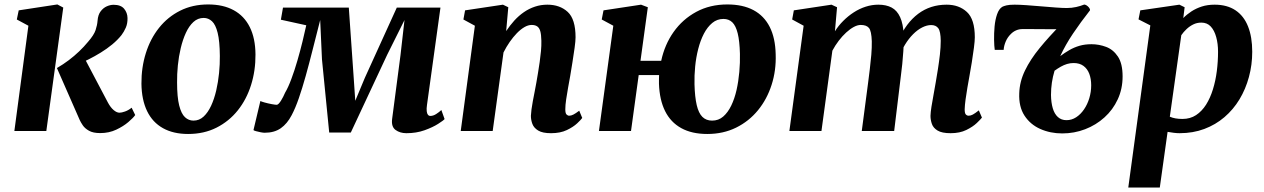

<svg xmlns="http://www.w3.org/2000/svg" viewBox="-20 -588 5675 862"><path d="M44.5 0 107.5 -472.5 55.5 -500.5 64 -541.5 237.5 -568 264 -554 188 0ZM430 9.5Q398 9.5 379.5 -1Q361 -11.5 351.8 -25.2Q342.5 -39 338 -49L235.5 -282.5Q264 -299 288.8 -317.8Q313.5 -336.5 335.2 -357.2Q357 -378 375.5 -400.5Q402 -431 409.2 -453Q416.5 -475 418 -495Q420 -521.5 431.8 -537Q443.5 -552.5 459.2 -559.5Q475 -566.5 490 -566.5Q522.5 -566.5 537.2 -548.8Q552 -531 552.5 -507Q553 -482.5 544.8 -463.8Q536.5 -445 525.5 -430.5Q508 -408.5 483.8 -388.5Q459.5 -368.5 432.2 -351.8Q405 -335 378.5 -321.8Q352 -308.5 329.5 -299.5L348.5 -347.5L464.5 -127.5Q476 -106 490 -94Q504 -82 516.5 -82Q526 -82 541.5 -87.5Q557 -93 571 -104.5L587 -71.5Q578.5 -59 556.2 -40Q534 -21 501.8 -5.8Q469.5 9.5 430 9.5Z M914.5 -568Q982 -568 1029.2 -542.2Q1076.5 -516.5 1101.5 -466.2Q1126.5 -416 1127 -343.5Q1127.5 -271 1107.2 -206.5Q1087 -142 1047.8 -92.8Q1008.5 -43.5 952.2 -15Q896 13.5 824.5 13.5Q758.5 13.5 711.8 -12.5Q665 -38.5 640.5 -89Q616 -139.5 615 -212Q614.5 -285 634.8 -349.5Q655 -414 694 -463Q733 -512 788.8 -540Q844.5 -568 914.5 -568ZM894.5 -507.5Q868 -507.5 848.2 -489.2Q828.5 -471 814.5 -440.5Q800.5 -410 791.5 -372.2Q782.5 -334.5 778.5 -294.5Q774.5 -254.5 775 -218Q775 -152 784.5 -114.5Q794 -77 810.5 -61.8Q827 -46.5 848.5 -46.5Q874.5 -46.5 894 -64.5Q913.5 -82.5 927.8 -113.2Q942 -144 950.8 -182Q959.5 -220 963.5 -260Q967.5 -300 967 -337Q966.5 -403.5 957.2 -440.5Q948 -477.5 931.8 -492.5Q915.5 -507.5 894.5 -507.5Z M1804.5 10Q1776 10 1756 -4.5Q1736 -19 1740.5 -54L1778 -340L1796 -498L1718 -341.5L1555 7H1458L1425.5 -321.5L1417.5 -498Q1400 -430 1384 -366.2Q1368 -302.5 1352.5 -247Q1337 -191.5 1321.5 -146.8Q1306 -102 1289.5 -71Q1269.5 -32.5 1240.5 -12.2Q1211.5 8 1168 8Q1161.5 8 1150.2 5.8Q1139 3.5 1129 0.8Q1119 -2 1118 -4L1149 -134.5Q1153 -132 1168.2 -127.8Q1183.5 -123.5 1199.8 -120.5Q1216 -117.5 1222 -117.5Q1226.5 -117.5 1231.2 -122.5Q1236 -127.5 1241.2 -135.5Q1246.5 -143.5 1251.2 -153.2Q1256 -163 1260 -172Q1274 -195.5 1288.2 -233.8Q1302.5 -272 1315.2 -316Q1328 -360 1338.2 -402Q1348.5 -444 1355 -474.5L1241 -499.5L1250.5 -554H1546L1568 -238.5L1575 -135.5L1618 -238.5L1761.5 -554H1957.5L1897 -117Q1894.5 -100 1895.8 -89Q1897 -78 1901.2 -72.8Q1905.5 -67.5 1912 -67.5Q1925 -67.5 1938.2 -76Q1951.5 -84.5 1961.5 -94L1976 -53.5Q1971.5 -47.5 1947.2 -32Q1923 -16.5 1886 -3.2Q1849 10 1804.5 10Z M2252.5 -448.5Q2269.5 -474 2289.2 -495.8Q2309 -517.5 2332.2 -533.5Q2355.5 -549.5 2381.8 -558.2Q2408 -567 2437.5 -567Q2493.5 -567 2528.8 -534.5Q2564 -502 2564 -420.5Q2564 -404.5 2559.8 -373.5Q2555.5 -342.5 2550 -308.2Q2544.5 -274 2540 -247Q2535.5 -222 2530.5 -194.5Q2525.5 -167 2521.8 -141.5Q2518 -116 2518 -97Q2518 -79.5 2523.5 -74Q2529 -68.5 2535.5 -68.5Q2544 -68.5 2554 -73.5Q2564 -78.5 2580.5 -91L2594 -58.5Q2589 -51 2571.5 -34.5Q2554 -18 2524.8 -4Q2495.5 10 2454 10Q2416 10 2396.5 -1.8Q2377 -13.5 2370.2 -31.5Q2363.5 -49.5 2363.5 -68Q2364 -80 2366.2 -97Q2368.5 -114 2372.2 -134Q2376 -154 2380.2 -175.5Q2384.5 -197 2388 -217Q2391.5 -237.5 2395.5 -261.2Q2399.5 -285 2403 -310Q2406.5 -335 2408.8 -359.2Q2411 -383.5 2410.5 -405Q2410 -433.5 2405.5 -448.5Q2401 -463.5 2391.5 -469.8Q2382 -476 2367 -476Q2351 -476 2334 -466Q2317 -456 2300.5 -439Q2284 -422 2268.5 -399.8Q2253 -377.5 2240.5 -352.5L2192 0H2048.5L2112 -472.5L2060.5 -500.5L2068 -541.5L2238 -567L2262 -555.5Z M2855.5 -315H2948.5Q2964 -387.5 3004.2 -444.5Q3044.5 -501.5 3106 -534.8Q3167.5 -568 3245.5 -568Q3315 -568 3362.8 -542.5Q3410.5 -517 3435.8 -467Q3461 -417 3462.5 -344Q3465 -272 3444.2 -207.2Q3423.5 -142.5 3383 -93Q3342.5 -43.5 3284.8 -15Q3227 13.5 3155.5 13.5Q3086 13.5 3038.5 -12.8Q2991 -39 2966 -89.2Q2941 -139.5 2938.5 -212Q2938.5 -221.5 2938.5 -231.5Q2938.5 -241.5 2939 -251H2847.5L2813 0H2669L2733.5 -472.5L2681.5 -500.5L2689.5 -541.5L2858 -567L2888.5 -555.5ZM3228 -503Q3199.5 -503 3177.8 -485Q3156 -467 3140.2 -436.8Q3124.5 -406.5 3114.8 -368.5Q3105 -330.5 3101 -289.5Q3097 -248.5 3098 -209.5Q3099.5 -152.5 3108 -116.2Q3116.5 -80 3133.5 -63.2Q3150.5 -46.5 3177 -46.5Q3206 -46.5 3227 -64.8Q3248 -83 3263 -114Q3278 -145 3286.8 -184Q3295.5 -223 3299.2 -265Q3303 -307 3302 -346.5Q3300.5 -404 3292 -438.2Q3283.5 -472.5 3267.8 -487.8Q3252 -503 3228 -503Z M3738 -555.5 3728.5 -447.5Q3744 -472.5 3765.8 -494.2Q3787.5 -516 3813 -532.5Q3838.5 -549 3866.5 -558Q3894.5 -567 3923.5 -567Q3959 -567 3983.2 -554Q4007.5 -541 4021.2 -511Q4035 -481 4037.5 -430.5Q4037.5 -423 4037.5 -414.5Q4037.5 -406 4037 -396.8Q4036.5 -387.5 4035.5 -378L4015 -408.5Q4031 -447 4053 -476.2Q4075 -505.5 4102.2 -526Q4129.5 -546.5 4161.5 -556.8Q4193.5 -567 4230 -567Q4285.5 -567 4321 -534.2Q4356.5 -501.5 4356.5 -420.5Q4356.5 -404.5 4352.5 -373.5Q4348.5 -342.5 4343 -308.2Q4337.5 -274 4332.5 -247Q4328 -222 4323.2 -194.5Q4318.5 -167 4315 -141.5Q4311.5 -116 4311 -97Q4311 -79.5 4316.2 -74Q4321.5 -68.5 4329 -68.5Q4338 -68.5 4347.8 -73.8Q4357.5 -79 4374.5 -92.5L4388.5 -60Q4383 -52.5 4365.5 -35.8Q4348 -19 4318.5 -4.5Q4289 10 4248 10Q4209 10 4189.5 -1.8Q4170 -13.5 4163.8 -31.5Q4157.5 -49.5 4157.5 -68Q4158 -84 4161.8 -108.5Q4165.5 -133 4171 -161.5Q4176.5 -190 4181 -218Q4185.5 -244.5 4190.8 -277.2Q4196 -310 4199.8 -343.2Q4203.5 -376.5 4203.5 -405Q4203 -447 4192.5 -461.2Q4182 -475.5 4160.5 -475.5Q4141.5 -475.5 4120.5 -465Q4099.5 -454.5 4079.5 -434.5Q4059.5 -414.5 4042.8 -387Q4026 -359.5 4015 -325.5L4037.5 -408.5Q4037.5 -385.5 4035.5 -357.2Q4033.5 -329 4030.8 -300.5Q4028 -272 4024.5 -247L3994.5 0H3849L3877.5 -217Q3881 -244.5 3885 -277Q3889 -309.5 3891.8 -342Q3894.5 -374.5 3894 -402.5Q3892.5 -449 3881.2 -462.5Q3870 -476 3844.5 -476Q3830 -476 3813.2 -467Q3796.5 -458 3779 -442Q3761.5 -426 3745.5 -405Q3729.5 -384 3717 -360.5L3668 0H3524L3588 -472.5L3536.5 -500.5L3544 -541.5L3713 -567Z M4486 -364H4446Q4443.5 -381 4443 -409.5Q4442.5 -438 4445.2 -468.8Q4448 -499.5 4456.5 -524Q4465 -548.5 4480 -557.5Q4485.5 -560.5 4498.2 -563.8Q4511 -567 4535 -567Q4556 -567 4588 -564.8Q4620 -562.5 4655 -559.5Q4690 -556.5 4720.8 -554.2Q4751.5 -552 4769 -552Q4791.5 -552 4811.5 -556.5Q4831.5 -561 4846 -567Q4850.5 -568.5 4857.2 -564.5Q4864 -560.5 4869.2 -554Q4874.5 -547.5 4873.5 -541.5Q4831.5 -488 4797.5 -437.5Q4763.5 -387 4740 -336Q4760 -351 4781.2 -363.2Q4802.5 -375.5 4826.5 -382.5Q4850.5 -389.5 4880.5 -389.5Q4914 -389.5 4946 -377.5Q4978 -365.5 4999 -334Q5020 -302.5 5020 -245Q5020 -189 4998.2 -142Q4976.5 -95 4938.5 -60.8Q4900.5 -26.5 4851.8 -7.8Q4803 11 4749 11Q4695.5 11 4650.5 -9Q4605.5 -29 4579.5 -69Q4553.5 -109 4556 -169Q4557.5 -221.5 4581.8 -271.5Q4606 -321.5 4647.8 -372.5Q4689.5 -423.5 4742.5 -477L4730 -457Q4726.5 -457 4713.5 -457Q4700.5 -457 4681.8 -457Q4663 -457 4642.5 -457.2Q4622 -457.5 4603 -457.5Q4584 -457.5 4571 -457.5Q4555 -457.5 4541.5 -451.5Q4528 -445.5 4518 -435Q4503.5 -421 4495.2 -401.5Q4487 -382 4486 -364ZM4768 -48.5Q4791.5 -48.5 4811.5 -61.5Q4831.5 -74.5 4846.8 -96.8Q4862 -119 4870.5 -147.2Q4879 -175.5 4879 -205Q4879 -234 4870.5 -256.5Q4862 -279 4844.5 -292Q4827 -305 4800 -305Q4785 -305 4770.8 -300.8Q4756.5 -296.5 4742.8 -288.8Q4729 -281 4714.5 -270.5Q4706.5 -244 4702.5 -217Q4698.5 -190 4698.5 -161.5Q4699 -127.5 4706.5 -102Q4714 -76.5 4729.5 -62.5Q4745 -48.5 4768 -48.5Z M5045.5 254 5144.5 -474 5091.5 -501 5099.5 -541.5 5275 -567 5298.5 -555.5 5292.5 -507Q5308 -523 5329 -536.8Q5350 -550.5 5375.8 -558.8Q5401.5 -567 5433 -567Q5489 -567 5526.8 -541.8Q5564.5 -516.5 5583.2 -469.2Q5602 -422 5602 -355.5Q5602 -297 5587.2 -242.5Q5572.5 -188 5544.8 -142Q5517 -96 5477.2 -62Q5437.5 -28 5386.8 -9Q5336 10 5276 10Q5263.5 10 5249.5 8.2Q5235.5 6.5 5222 4L5187 254ZM5232 -64Q5243.5 -59 5257.5 -56.5Q5271.5 -54 5289 -54Q5323.5 -54 5349.8 -71.2Q5376 -88.5 5394.8 -118.2Q5413.5 -148 5425.5 -186.8Q5437.5 -225.5 5443 -268.8Q5448.5 -312 5448.5 -355.5Q5448.5 -392 5440.2 -421.8Q5432 -451.5 5415.8 -469Q5399.5 -486.5 5373.5 -486.5Q5353.5 -486.5 5337 -478.2Q5320.5 -470 5307 -457.2Q5293.5 -444.5 5283.5 -430Z"/></svg>

Font: Merriweather 20pt ExtraBold
Style: Italic
Weight: 800
Italic angle: -7.8°
Version: Version 2.101